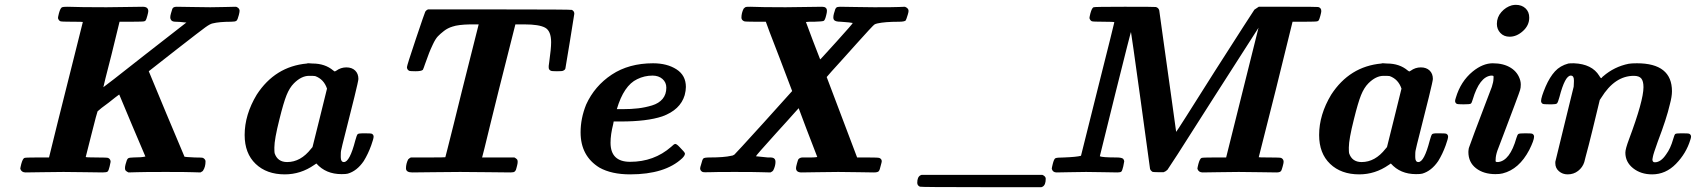

<svg xmlns="http://www.w3.org/2000/svg" viewBox="-20 -714 7022 795"><path d="M955 -686Q961 -686 966.5 -681Q972 -676 972 -669Q972 -664 969 -652Q964 -632 959 -628Q954 -624 937 -624Q888 -624 860 -617Q850 -615 830.5 -601Q811 -587 716 -513L596 -419Q596 -418 669.5 -242Q743 -66 744 -65Q745 -64 786 -62Q818 -62 821 -60Q831 -54 831 -46Q831 -23 821 -8Q820 -5 810 0L776 -1Q756 -2 666 -2Q574 -2 548 -1L512 0Q505 -3 500 -8Q495 -15 500 -34Q505 -54 510 -58Q515 -62 533 -62Q568 -62 582 -66L528 -193Q475 -321 474 -322Q474 -323 470.5 -320.5Q467 -318 456.5 -310Q446 -302 430 -289Q394 -263 384 -253Q382 -250 359 -159L335 -64Q335 -62 379 -62Q424 -62 428 -60Q438 -55 438 -44Q438 -43 434 -25Q430 -8 426 -4Q422 0 405 0Q384 0 332.5 -1Q281 -2 243 -2Q205 -2 155 -1Q105 0 86 0Q69 0 64 -15Q64 -19 68 -35Q74 -57 81 -60Q85 -62 134 -62H183Q184 -68 219 -208Q254 -348 288.5 -485Q323 -622 323 -623Q323 -624 279 -624Q234 -624 230 -626Q223 -629 220 -639Q220 -643 224 -659Q230 -681 237 -684Q241 -686 260 -686Q310 -684 421 -684Q449 -684 498.5 -685Q548 -686 571 -686Q594 -686 594 -668Q594 -663 590 -648.5Q586 -634 584 -631Q583 -628 578 -626Q574 -624 524 -624H475L442 -489Q408 -357 408 -353Q410 -353 580 -487L752 -621H747Q723 -624 707 -624Q692 -624 688 -632Q682 -639 688 -659Q692 -673 693.5 -677Q695 -681 699 -683.5Q703 -686 712 -686Q731 -686 776.5 -685Q822 -684 851 -684Q880 -684 912 -685Q944 -686 955 -686Z M1159 8Q1084 8 1038.5 -35.5Q993 -79 993 -155Q993 -239 1043 -322Q1119 -439 1251 -451L1254 -452Q1257 -452 1259 -452Q1261 -452 1266 -451.5Q1271 -451 1274 -451Q1326 -451 1360 -422L1366 -418L1368 -419Q1370 -420 1372 -421Q1391 -435 1414 -435Q1437 -435 1450.5 -422Q1464 -409 1464 -387Q1464 -380 1447.5 -312.5Q1431 -245 1412.5 -173Q1394 -101 1392 -89Q1391 -84 1391 -69V-63Q1391 -43 1404 -43Q1428 -43 1451 -132Q1457 -154 1460.5 -158Q1464 -162 1481 -162H1491Q1516 -162 1520 -160Q1527 -156 1527 -148Q1527 -140 1517 -112Q1504 -76 1486 -47Q1458 -6 1420 5Q1413 7 1394 7Q1329 7 1290 -37L1281 -31Q1225 8 1159 8ZM1334 -347Q1321 -386 1285 -399Q1279 -400 1260 -400Q1228 -400 1197 -369Q1179 -351 1166.5 -320Q1154 -289 1137 -220Q1116 -137 1116 -103Q1116 -85 1117 -80Q1129 -43 1169 -43Q1225 -43 1268 -98L1274 -105Q1284 -145 1304 -225.5Q1324 -306 1334 -347Z M1687 0Q1661 0 1661 -17Q1661 -36 1670 -54Q1675 -59 1681 -62H1752Q1823 -62 1824 -63L1833 -98Q1842 -134 1859.5 -203.5Q1877 -273 1893 -339L1962 -613H1926Q1877 -612 1854 -604Q1834 -598 1818.5 -586Q1803 -574 1793 -563.5Q1783 -553 1772 -529.5Q1761 -506 1756.5 -494Q1752 -482 1740 -449Q1734 -431 1731 -425Q1725 -419 1700 -419Q1678 -419 1674 -421Q1665 -426 1665 -436Q1665 -443 1702 -553Q1739 -663 1741 -666Q1746 -673 1752 -675H2048Q2344 -675 2348 -673Q2358 -668 2358 -657Q2358 -654 2340 -544.5Q2322 -435 2321 -430Q2319 -424 2311 -421Q2308 -419 2286 -419Q2265 -419 2261 -421Q2252 -425 2252 -434Q2251 -437 2254 -456Q2262 -512 2262 -539Q2262 -586 2237 -599.5Q2212 -613 2152 -613H2114L2045 -340Q2030 -279 2012 -206.5Q1994 -134 1986 -100L1977 -65L1976 -62H2110Q2116 -59 2121 -54Q2126 -47 2121 -28Q2120 -25 2118.5 -18.5Q2117 -12 2116 -10Q2115 -8 2112.5 -5Q2110 -2 2105.5 -1Q2101 0 2094 0Q2067 0 2001 -1Q1935 -2 1885 -2Q1836 -2 1773.5 -1Q1711 0 1687 0Z M2508 -123Q2508 -44 2589 -44Q2688 -44 2759 -106Q2771 -118 2776 -118Q2782 -118 2794 -105Q2815 -84 2816 -79Q2817 -71 2805 -59Q2734 8 2589 8Q2512 8 2462 -20Q2384 -68 2384 -166Q2384 -224 2407 -281Q2442 -358 2513 -405Q2584 -452 2684 -452Q2742 -452 2781 -427Q2820 -402 2820 -354Q2820 -339 2815 -320Q2797 -259 2722 -232Q2659 -211 2551 -211H2521L2519 -200Q2508 -157 2508 -123ZM2739 -351Q2739 -373 2723 -387Q2707 -401 2682 -401Q2648 -401 2618 -386Q2563 -360 2534 -262H2556Q2594 -262 2623 -265.5Q2652 -269 2680 -277.5Q2708 -286 2723.5 -304.5Q2739 -323 2739 -351Z M3110 -67 3159 -62Q3164 -62 3172 -62L3179 -61Q3191 -58 3191 -44Q3191 -27 3182 -9Q3178 -3 3170 0L3131 -1Q3107 -2 3021 -2Q2938 -2 2920 -1Q2894 0 2889 -2Q2879 -7 2879 -17Q2879 -21 2883 -33Q2888 -54 2892.5 -58Q2897 -62 2919 -62Q2978 -62 3008 -69Q3014 -69 3021 -74Q3025 -77 3143 -207L3260 -337L3208 -474Q3154 -613 3151 -624H3108Q3064 -624 3061 -626Q3050 -631 3050 -641Q3050 -660 3059 -678Q3065 -684 3068 -685Q3071 -686 3087 -686Q3131 -684 3233 -684Q3259 -684 3310 -685Q3361 -686 3384 -686Q3404 -686 3404 -669Q3404 -662 3401 -651Q3396 -630 3390.5 -627.5Q3385 -625 3352 -624Q3347 -624 3341.5 -624Q3336 -624 3332 -624Q3328 -624 3324.5 -623.5Q3321 -623 3319 -623H3317Q3317 -622 3346 -545.5Q3375 -469 3376 -468Q3376 -467 3394.5 -487.5Q3413 -508 3445 -543Q3511 -616 3511 -619H3510Q3504 -621 3461 -624Q3438 -624 3433 -632Q3428 -639 3433 -658Q3434 -661 3436 -667.5Q3438 -674 3438.5 -676Q3439 -678 3441.5 -681Q3444 -684 3448 -685Q3452 -686 3458 -686Q3477 -686 3522.5 -685Q3568 -684 3600 -684Q3684 -684 3701 -685L3727 -686Q3742 -680 3742 -669Q3742 -664 3739 -654Q3736 -644 3733.5 -637Q3731 -630 3730 -629Q3724 -624 3702 -624Q3644 -624 3613 -617Q3604 -615 3600 -612Q3598 -611 3577 -588.5Q3556 -566 3527.5 -534Q3499 -502 3471 -471Q3443 -440 3423 -418L3403 -395L3529 -62H3573Q3616 -62 3621 -60Q3631 -56 3631 -46Q3631 -43 3627 -29Q3623 -10 3618.5 -5Q3614 0 3598 0Q3580 0 3534 -1Q3488 -2 3451 -2Q3415 -2 3366.5 -1Q3318 0 3299 0Q3276 0 3276 -18Q3276 -23 3280 -37.5Q3284 -52 3286 -55Q3293 -62 3303 -62H3325Q3332 -62 3339.5 -62Q3347 -62 3352 -62.5Q3357 -63 3358 -63L3364 -64Q3312 -198 3287 -266Q3284 -263 3272.5 -250Q3261 -237 3238.5 -212Q3216 -187 3194 -163Q3110 -70 3110 -67Z M4296 10Q4310 16 4310 26Q4310 52 4297 59L4292 61H4042Q3792 61 3789 59Q3778 54 3778 43Q3778 19 3791 12L3796 10Z M4355 0Q4339 0 4335 -15Q4335 -19 4339 -35Q4344 -55 4349.5 -58.5Q4355 -62 4386 -62Q4438 -64 4456 -69L4525 -345Q4594 -619 4594 -622Q4594 -624 4550 -624Q4505 -624 4501 -626Q4494 -629 4491 -639Q4491 -643 4495 -659Q4501 -681 4508 -684Q4512 -686 4637 -686Q4763 -686 4766 -685Q4777 -682 4780 -671Q4780 -669 4796 -555.5Q4812 -442 4829.5 -316Q4847 -190 4850 -168Q4852 -168 5010 -419Q5168 -666 5174 -674L5192 -686H5313Q5436 -686 5438 -685Q5451 -682 5451 -668Q5451 -663 5447 -648.5Q5443 -634 5441 -631Q5440 -628 5435 -626Q5431 -624 5381 -624H5332L5263 -344Q5192 -64 5192 -63Q5192 -62 5236 -62Q5281 -62 5285 -60Q5295 -55 5295 -44Q5295 -39 5291 -24.5Q5287 -10 5285 -7Q5281 0 5266 0Q5246 0 5196 -1Q5146 -2 5109 -2Q5072 -2 5025 -1Q4978 0 4960 0Q4943 0 4938 -15Q4938 -19 4942 -35Q4948 -57 4955 -60Q4959 -62 5008 -62H5057Q5191 -598 5191 -599Q4992 -289 4856 -75Q4816 -13 4814 -11Q4807 -4 4798 -1H4777Q4755 -1 4751 -3Q4744 -8 4742 -14Q4742 -17 4703 -298.5Q4664 -580 4663 -581Q4663 -587 4598 -326L4534 -67Q4544 -62 4603 -62Q4625 -62 4631 -56Q4635 -50 4635 -46Q4635 -45 4631 -25Q4627 -8 4623.5 -4Q4620 0 4607 0Q4590 0 4548.5 -1Q4507 -2 4477 -2Q4448 -2 4409 -1Q4370 0 4355 0Z M5608 8Q5533 8 5487.5 -35.5Q5442 -79 5442 -155Q5442 -239 5492 -322Q5568 -439 5700 -451L5703 -452Q5706 -452 5708 -452Q5710 -452 5715 -451.5Q5720 -451 5723 -451Q5775 -451 5809 -422L5815 -418L5817 -419Q5819 -420 5821 -421Q5840 -435 5863 -435Q5886 -435 5899.5 -422Q5913 -409 5913 -387Q5913 -380 5896.5 -312.5Q5880 -245 5861.5 -173Q5843 -101 5841 -89Q5840 -84 5840 -69V-63Q5840 -43 5853 -43Q5877 -43 5900 -132Q5906 -154 5909.5 -158Q5913 -162 5930 -162H5940Q5965 -162 5969 -160Q5976 -156 5976 -148Q5976 -140 5966 -112Q5953 -76 5935 -47Q5907 -6 5869 5Q5862 7 5843 7Q5778 7 5739 -37L5730 -31Q5674 8 5608 8ZM5783 -347Q5770 -386 5734 -399Q5728 -400 5709 -400Q5677 -400 5646 -369Q5628 -351 5615.5 -320Q5603 -289 5586 -220Q5565 -137 5565 -103Q5565 -85 5566 -80Q5578 -43 5618 -43Q5674 -43 5717 -98L5723 -105Q5733 -145 5753 -225.5Q5773 -306 5783 -347Z M6231 -562Q6207 -562 6192.5 -577.5Q6178 -593 6178 -615Q6178 -643 6196.5 -664Q6215 -685 6240 -692Q6250 -694 6256 -694Q6281 -694 6296.5 -679.5Q6312 -665 6312 -641Q6312 -609 6286 -585.5Q6260 -562 6231 -562ZM6078 -418Q6120 -452 6161 -452Q6206 -452 6236 -433Q6266 -414 6275 -380Q6277 -372 6277 -364Q6277 -350 6274 -341Q6274 -339 6251 -277.5Q6228 -216 6204 -153L6180 -90Q6173 -69 6173 -55Q6172 -46 6173.5 -44.5Q6175 -43 6183 -43Q6232 -48 6259 -143Q6263 -157 6267.5 -159.5Q6272 -162 6296 -162Q6321 -162 6325 -160Q6332 -156 6332 -148Q6332 -133 6312 -93Q6270 -13 6202 4Q6191 7 6172 7Q6123 7 6091.5 -17.5Q6060 -42 6060 -85Q6060 -87 6060.5 -91.5Q6061 -96 6061.5 -99Q6062 -102 6063 -104Q6063 -105 6086 -167Q6109 -229 6133 -291Q6157 -353 6157 -354Q6164 -375 6164 -389Q6165 -398 6163.5 -399.5Q6162 -401 6154 -401Q6106 -396 6078 -302Q6074 -287 6069.5 -284.5Q6065 -282 6040 -282Q6016 -282 6012 -284Q6005 -288 6005 -296Q6005 -300 6008 -309Q6028 -377 6078 -418Z M6497 -376V-382Q6497 -401 6484 -401Q6460 -401 6437 -312Q6431 -290 6427 -286Q6423 -282 6406 -282H6396Q6372 -282 6368 -284Q6361 -288 6361 -296Q6361 -311 6380 -356Q6397 -395 6418.5 -418.5Q6440 -442 6474 -451Q6479 -452 6497 -452Q6572 -449 6602 -400Q6606 -393 6607.5 -392Q6609 -391 6610 -390.5Q6611 -390 6613 -393Q6615 -396 6618 -398Q6664 -438 6724 -450Q6736 -452 6758 -452Q6903 -452 6903 -336Q6903 -314 6894 -281Q6881 -224 6844 -127Q6826 -77 6824 -65Q6822 -55 6822 -54Q6822 -42 6832 -42Q6857 -42 6879 -75Q6897 -99 6908 -138Q6913 -156 6916.5 -159Q6920 -162 6940 -162H6947Q6971 -162 6975 -160Q6982 -156 6982 -148Q6982 -144 6979 -135Q6962 -79 6919.5 -35.5Q6877 8 6821 8Q6774 8 6742 -17.5Q6710 -43 6710 -82Q6710 -97 6725 -137Q6785 -297 6785 -353Q6785 -378 6776 -389Q6767 -400 6745 -400Q6666 -400 6610 -309L6604 -300L6574 -176Q6567 -147 6558.5 -114Q6550 -81 6545 -63Q6540 -45 6540 -43Q6533 -21 6514.5 -6.5Q6496 8 6471 8Q6450 8 6435 -5Q6420 -18 6420 -38V-44Q6420 -46 6458 -200L6496 -355Q6496 -357 6496.5 -364.5Q6497 -372 6497 -376Z"/></svg>

Font: KaTeX_Main
Style: Bold Italic
Weight: 700
Version: Version 1.1; ttfautohint (v1.3)